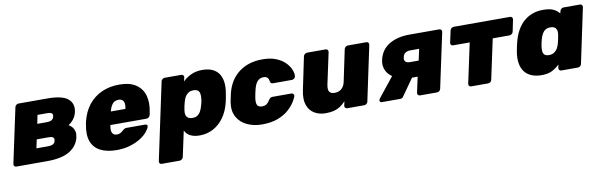

<svg xmlns="http://www.w3.org/2000/svg" viewBox="-48 -979 5064 1618"><g transform="rotate(-10 2484.0 -170.0)"><path d="M23 0Q12 0 6 -7.5Q0 -15 2 -26L102 -494Q104 -505 113 -512.5Q122 -520 133 -520H379Q507 -520 555.5 -479Q604 -438 589 -368Q581 -333 562 -308.5Q543 -284 517 -267Q537 -256 549 -240Q561 -224 565.5 -203.5Q570 -183 564 -156Q549 -85 482 -42.5Q415 0 286 0ZM216 -122H318Q342 -122 358 -130.5Q374 -139 378 -159Q382 -180 371 -188Q360 -196 334 -196H232ZM259 -324H343Q368 -324 382.5 -333Q397 -342 402 -362Q406 -383 394 -390.5Q382 -398 359 -398H274Z M881 10Q798 10 742.5 -18.5Q687 -47 666 -105Q645 -163 663 -252Q664 -256 665 -262.5Q666 -269 667 -272Q687 -355 733 -412.5Q779 -470 846 -500Q913 -530 995 -530Q1087 -530 1139.5 -493.5Q1192 -457 1208.5 -396.5Q1225 -336 1210 -261L1205 -233Q1203 -223 1193.5 -215Q1184 -207 1173 -207H864Q864 -207 863.5 -205Q863 -203 863 -201Q858 -177 860.5 -158.5Q863 -140 874.5 -129.5Q886 -119 906 -119Q919 -119 929 -123Q939 -127 947 -133.5Q955 -140 962 -146Q973 -155 979.5 -157.5Q986 -160 997 -160H1154Q1164 -160 1169 -154Q1174 -148 1171 -139Q1166 -121 1145 -95.5Q1124 -70 1086.5 -46Q1049 -22 997 -6Q945 10 881 10ZM888 -319H1013V-321Q1019 -348 1015.5 -367Q1012 -386 1000 -395.5Q988 -405 968 -405Q948 -405 932 -395.5Q916 -386 905.5 -367Q895 -348 888 -321Z M1233 190Q1222 190 1216.5 182.5Q1211 175 1213 164L1353 -494Q1355 -505 1364 -512.5Q1373 -520 1384 -520H1525Q1536 -520 1542.5 -512.5Q1549 -505 1547 -494L1539 -461Q1569 -491 1610.5 -510.5Q1652 -530 1706 -530Q1753 -530 1787.5 -516Q1822 -502 1843.5 -473.5Q1865 -445 1872 -401Q1879 -357 1868 -298Q1865 -277 1861.5 -260Q1858 -243 1853 -221Q1834 -147 1795.5 -95.5Q1757 -44 1705 -17Q1653 10 1591 10Q1545 10 1513 -5.5Q1481 -21 1465 -54L1418 164Q1416 175 1406.5 182.5Q1397 190 1387 190ZM1556 -146Q1582 -146 1598.5 -156.5Q1615 -167 1625.5 -185.5Q1636 -204 1643 -228Q1648 -243 1652 -260Q1656 -277 1657 -292Q1660 -316 1657 -334.5Q1654 -353 1642 -363.5Q1630 -374 1603 -374Q1578 -374 1560.5 -363Q1543 -352 1532.5 -334Q1522 -316 1516 -294Q1510 -273 1506.5 -256.5Q1503 -240 1500 -219Q1497 -198 1501 -182Q1505 -166 1518.5 -156Q1532 -146 1556 -146Z M2124 10Q2055 10 1998 -16.5Q1941 -43 1912.5 -94.5Q1884 -146 1895 -219Q1898 -235 1903 -259Q1908 -283 1912 -300Q1941 -410 2021.5 -470Q2102 -530 2221 -530Q2292 -530 2341 -509Q2390 -488 2418.5 -457Q2447 -426 2458.5 -394.5Q2470 -363 2467 -342Q2466 -331 2456.5 -323.5Q2447 -316 2437 -316H2275Q2264 -316 2258.5 -321Q2253 -326 2251 -336Q2248 -358 2237.5 -369Q2227 -380 2204 -380Q2172 -380 2152.5 -358.5Q2133 -337 2122 -295Q2117 -274 2113 -256Q2109 -238 2107 -224Q2100 -181 2109.5 -160.5Q2119 -140 2150 -140Q2175 -140 2190 -150.5Q2205 -161 2218 -183Q2224 -193 2231.5 -198.5Q2239 -204 2250 -204H2412Q2423 -204 2429.5 -196Q2436 -188 2433 -177Q2427 -159 2408 -128.5Q2389 -98 2353.5 -66Q2318 -34 2261.5 -12Q2205 10 2124 10Z M2669 10Q2614 10 2572.5 -15Q2531 -40 2514 -90Q2497 -140 2513 -216L2571 -494Q2573 -505 2582.5 -512.5Q2592 -520 2603 -520H2761Q2772 -520 2778 -512.5Q2784 -505 2782 -494L2724 -223Q2719 -198 2722 -181Q2725 -164 2738 -155Q2751 -146 2774 -146Q2808 -146 2831.5 -166Q2855 -186 2863 -223L2920 -494Q2922 -505 2931.5 -512.5Q2941 -520 2952 -520H3110Q3121 -520 3126.5 -512.5Q3132 -505 3130 -494L3031 -26Q3029 -15 3020 -7.5Q3011 0 3000 0H2854Q2844 0 2837.5 -7.5Q2831 -15 2833 -26L2841 -62Q2819 -38 2795 -22Q2771 -6 2741 2Q2711 10 2669 10Z M3478 0Q3467 0 3460.5 -7.5Q3454 -15 3456 -26L3485 -159H3415L3416 -164Q3344 -164 3294.5 -189Q3245 -214 3224 -256.5Q3203 -299 3214 -349Q3233 -435 3303.5 -477.5Q3374 -520 3477 -520H3733Q3744 -520 3750 -512.5Q3756 -505 3754 -494L3654 -26Q3652 -15 3643 -7.5Q3634 0 3623 0ZM3151 0Q3141 0 3136.5 -6Q3132 -12 3133 -20Q3134 -22 3135.5 -25.5Q3137 -29 3139 -33L3279 -208L3448 -175L3335 -15Q3331 -8 3324 -4Q3317 0 3309 0ZM3441 -291H3517L3538 -388H3464Q3436 -388 3419.5 -376.5Q3403 -365 3398 -341Q3392 -318 3403 -304.5Q3414 -291 3441 -291Z M3915 0Q3904 0 3898 -7.5Q3892 -15 3894 -26L3967 -367H3824Q3814 -367 3808 -374.5Q3802 -382 3804 -393L3826 -494Q3828 -505 3837 -512.5Q3846 -520 3857 -520H4339Q4350 -520 4356 -512.5Q4362 -505 4360 -494L4339 -393Q4337 -382 4327 -374.5Q4317 -367 4307 -367H4164L4091 -26Q4090 -15 4080.5 -7.5Q4071 0 4061 0Z M4517 10Q4471 10 4434.5 -4Q4398 -18 4374.5 -47Q4351 -76 4343 -120Q4335 -164 4345 -223Q4349 -245 4352.5 -261Q4356 -277 4361 -298Q4375 -354 4399 -397.5Q4423 -441 4456 -470Q4489 -499 4530.5 -514.5Q4572 -530 4621 -530Q4680 -530 4711.5 -514.5Q4743 -499 4761 -475L4766 -494Q4768 -505 4777 -512.5Q4786 -520 4796 -520H4937Q4948 -520 4954 -512.5Q4960 -505 4958 -494L4859 -26Q4857 -15 4848 -7.5Q4839 0 4828 0H4687Q4676 0 4669.5 -7.5Q4663 -15 4665 -26L4671 -54Q4641 -25 4606 -7.5Q4571 10 4517 10ZM4607 -146Q4633 -146 4650.5 -157Q4668 -168 4679 -186Q4690 -204 4696 -226Q4702 -248 4705.5 -264.5Q4709 -281 4712 -301Q4716 -322 4712 -338Q4708 -354 4695 -364Q4682 -374 4658 -374Q4633 -374 4616 -363.5Q4599 -353 4588.5 -334.5Q4578 -316 4571 -292Q4567 -277 4563 -260Q4559 -243 4557 -228Q4554 -204 4556 -185.5Q4558 -167 4570 -156.5Q4582 -146 4607 -146Z"/></g></svg>

Font: Rubik Light ExtraBold
Style: Italic
Weight: 800
Italic angle: -12°
Version: Version 2.104